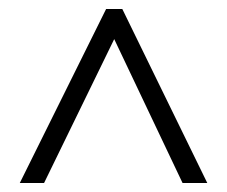

<svg xmlns="http://www.w3.org/2000/svg" viewBox="-20 -735 504 427"><path d="M24 -328 216 -715H252L441 -328H386L234 -648L78 -328Z"/></svg>

Font: Noto Sans Georgian Condensed Light
Style: Regular
Weight: 300
Width: 3
Designer: Monotype Design Team, Akaki Razmadze
Foundry: Google LLC
Version: Version 2.005; ttfautohint (v1.8.4.7-5d5b)